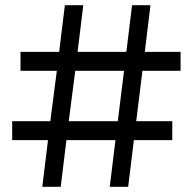

<svg xmlns="http://www.w3.org/2000/svg" viewBox="-20 -720 743 740"><path d="M529 -447 505 -253H644V-180H496L474 0H403L425 -180H236L214 0H143L165 -180H27V-253H174L199 -447H59V-520H208L230 -700H301L279 -520H467L489 -700H560L538 -520H676V-447ZM458 -447H270L245 -253H434Z"/></svg>

Font: Montserrat Alternates Medium
Style: Regular
Weight: 500
Designer: Julieta Ulanovsky
Foundry: Julieta Ulanovsky
Version: Version 7.200